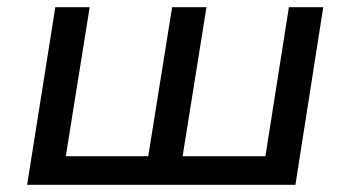

<svg xmlns="http://www.w3.org/2000/svg" viewBox="-20 -511 970 531"><path d="M55 0 133 -491H228L162 -79H390L456 -491H551L485 -79H714L779 -491H874L797 0Z"/></svg>

Font: Nunito Sans 10pt SemiExpanded Medium
Style: Italic
Weight: 500
Width: 6
Italic angle: -9°
Designer: Vernon Adams
Foundry: Vernon Adams
Version: Version 3.101;gftools[0.9.27]